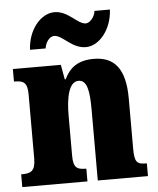

<svg xmlns="http://www.w3.org/2000/svg" viewBox="-54 -823 713 869"><g transform="rotate(-5 302.0 -388.0)"><path d="M354 -606C416 -606 473 -677 477 -766H407C404 -739 382 -713 363 -713C326 -713 288 -776 226 -776C162 -776 105 -705 101 -616H172C175 -643 194 -669 215 -669C253 -669 290 -606 354 -606ZM12 0H308V-58H305C266 -58 249 -67 249 -122V-305C249 -384 263 -457 307 -457C346 -457 355 -408 355 -323V0H583V-58H579C539 -58 527 -67 527 -128V-358C527 -493 478 -550 384 -550C306 -550 272 -514 250 -469H246L234 -536H16V-479H20C59 -479 77 -470 77 -415V-125C77 -67 56 -58 16 -58H12Z"/></g></svg>

Font: Noto Serif Bengali Condensed Black
Style: Regular
Weight: 900
Width: 3
Designer: Juan Bruce, Universal Thirst, Indian Type Foundry and the Monotype Design Team.
Foundry: Monotype Imaging Inc.
Version: Version 2.003